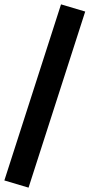

<svg xmlns="http://www.w3.org/2000/svg" viewBox="-40 -785 411 881"><path d="M91 76 -20 43 240 -765 351 -732Z"/></svg>

Font: Nunito Sans 12pt ExtraLight ExtraBold
Style: Regular
Weight: 800
Version: Version 3.101;gftools[0.9.27]